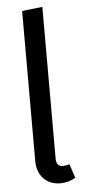

<svg xmlns="http://www.w3.org/2000/svg" viewBox="-54 -780 364 824"><g transform="rotate(-5 127.5 -368.5)"><path d="M173 12Q128 12 100.5 -16.5Q73 -45 73 -94V-739L161 -749V-96Q161 -61 190 -61Q200 -61 218 -66L238 -6Q207 12 173 12Z"/></g></svg>

Font: Fira Sans Condensed
Style: Regular
Weight: 400
Width: 3
Designer: Carrois Corporate & Edenspiekermann AG
Foundry: Carrois Corporate GbR & Edenspiekermann AG
Version: Version 4.202;PS 004.202;hotconv 1.0.88;makeotf.lib2.5.64775